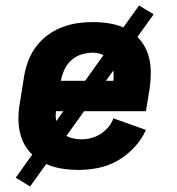

<svg xmlns="http://www.w3.org/2000/svg" viewBox="-20 -608 640 696"><path d="M266 8Q232 8 200 2.5Q168 -3 140 -17Q112 -31 90.5 -54Q69 -77 58.5 -106.5Q48 -136 47 -169Q46 -202 52 -235L68 -335Q73 -363 83.5 -390Q94 -417 112 -440.5Q130 -464 154 -481.5Q178 -499 205.5 -509.5Q233 -520 261 -524Q289 -528 316 -528Q349 -528 380.5 -522.5Q412 -517 439.5 -502.5Q467 -488 487 -464.5Q507 -441 516.5 -412Q526 -383 526.5 -350.5Q527 -318 522 -285L509 -205H183Q180 -184 185 -164Q190 -144 203 -129.5Q216 -115 235.5 -109Q255 -103 276 -103Q293 -103 310.5 -107.5Q328 -112 344 -122Q360 -132 372.5 -147Q385 -162 391 -179L509 -137Q494 -103 467 -74Q440 -45 407 -26Q374 -7 337.5 0.5Q301 8 266 8ZM391 -315Q393 -335 390.5 -353.5Q388 -372 378.5 -387Q369 -402 352.5 -409.5Q336 -417 317 -417Q297 -417 276.5 -411Q256 -405 239.5 -390.5Q223 -376 214 -356.5Q205 -337 201 -317V-315ZM89 68 37 36 484 -588 537 -556Z"/></svg>

Font: Iosevka Aile Heavy
Style: Italic
Weight: 900
Italic angle: -9°
Designer: Belleve Invis
Foundry: Belleve Invis
Version: Version 31.1.0; ttfautohint (v1.8.4)